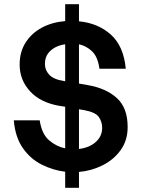

<svg xmlns="http://www.w3.org/2000/svg" viewBox="-20 -812 690 919"><path d="M292 87V10Q234 3 180 -24Q126 -51 89.5 -103Q53 -155 46 -236H170Q180 -170 215.5 -140Q251 -110 292 -102V-301L261 -306Q172 -322 123 -376Q74 -430 74 -503Q74 -564 103 -609Q132 -654 181 -680Q230 -706 292 -711V-792H358V-710Q450 -701 511 -646Q572 -591 582 -483H456Q448 -541 420 -567Q392 -593 358 -600V-412L398 -405Q487 -390 539 -343Q591 -296 591 -204Q591 -140 557.5 -93.5Q524 -47 470.5 -20.5Q417 6 358 11V87ZM286 -424 292 -423V-600Q268 -597 246 -586Q224 -575 209.5 -555.5Q195 -536 195 -505Q195 -477 215.5 -454.5Q236 -432 286 -424ZM382 -285 358 -289V-99Q408 -105 438.5 -132.5Q469 -160 469 -200Q469 -229 453 -252Q437 -275 382 -285Z"/></svg>

Font: Host Grotesk ExtraBold
Style: Regular
Weight: 800
Designer: Doğukan Karapınar
Foundry: Element Type
Version: Version 1.003; ttfautohint (v1.8.4.7-5d5b)